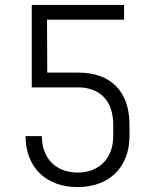

<svg xmlns="http://www.w3.org/2000/svg" viewBox="-20 -750 640 780"><path d="M295 10C423 10 506 -70 506 -197V-244C506 -378 430 -455 299 -455H172L171 -670H484V-730H109V-395H297C387 -395 440 -339 440 -244V-197C440 -106 382 -49 295 -49C208 -49 150 -106 150 -197H84C84 -70 167 10 295 10Z"/></svg>

Font: JetBrains Mono ExtraLight
Style: Regular
Weight: 240
Monospace: yes
Designer: Philipp Nurullin, Konstantin Bulenkov
Foundry: JetBrains
Version: Version 2.305